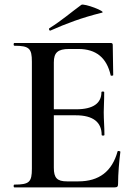

<svg xmlns="http://www.w3.org/2000/svg" viewBox="-20 -811 587 831"><path d="M199 -679C267 -709 332 -734 421 -756C444 -760 343 -798 332 -790C288 -758 247 -722 194 -689C190 -687 193 -676 199 -679ZM489 -156C465 -69 409 -26 319 -26H270C227 -26 213 -41 213 -85V-312H308C383 -312 420 -282 420 -227C420 -223 432 -223 432 -227C432 -263 429 -292 429 -325C429 -351 431 -369 431 -412C431 -416 419 -416 419 -412C419 -364 383 -338 310 -338H213V-541C213 -583 230 -599 279 -599H319C396 -599 442 -561 459 -485C459 -482 470 -483 470 -486L468 -616C468 -622 466 -625 459 -625H42C38 -625 38 -613 42 -613C107 -613 118 -601 118 -544V-81C118 -23 107 -12 42 -12C38 -12 38 0 42 0H476C488 0 491 -4 491 -15C491 -59 496 -116 501 -154C501 -157 490 -159 489 -156Z"/></svg>

Font: Cormorant SC Semi
Style: Regular
Weight: 600
Designer: Christian Thalmann (Catharsis Fonts)
Version: Version 1.000;PS 001.000;hotconv 1.0.70;makeotf.lib2.5.58329